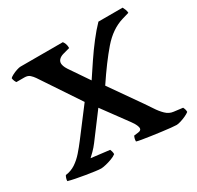

<svg xmlns="http://www.w3.org/2000/svg" viewBox="-152 -877 1076 1051"><g transform="rotate(-30 386.5 -352.0)"><path d="M202 0Q190 0 164.5 -3.5Q139 -7 108.5 -12Q78 -17 50.5 -22.5Q23 -28 6 -33Q6 -43 9.5 -52.5Q13 -62 16 -66Q50 -70 78 -88.5Q106 -107 130 -134.5Q154 -162 176 -191L305 -361L141 -607Q132 -620 120 -631Q108 -642 86 -642H36Q33 -645 29 -654Q25 -663 24 -673Q29 -679 43.5 -686.5Q58 -694 73.5 -699Q89 -704 97 -704H365Q370 -698 374.5 -687Q379 -676 379 -659L335 -647Q318 -642 308 -632Q298 -622 298 -608Q298 -601 301.5 -590.5Q305 -580 314 -566L397 -444Q426 -488 458 -535.5Q490 -583 524 -627Q558 -671 590 -704H743Q747 -697 751.5 -685.5Q756 -674 756 -664L712 -651Q639 -629 579 -559.5Q519 -490 447 -382L582 -189Q597 -168 614 -141.5Q631 -115 652 -94.5Q673 -74 700 -71L756 -64Q758 -61 761 -52.5Q764 -44 764 -33Q754 -25 737.5 -17.5Q721 -10 704.5 -5Q688 0 678 0Q668 0 644 -2.5Q620 -5 589 -9Q558 -13 527 -17.5Q496 -22 472 -26Q448 -30 440 -33Q440 -44 442.5 -52.5Q445 -61 448 -66L473 -69Q495 -71 495 -86Q495 -93 489.5 -106Q484 -119 470 -138L354 -296L237 -140Q222 -120 204.5 -102.5Q187 -85 179 -78L295 -64Q297 -60 299.5 -51.5Q302 -43 302 -33Q291 -24 271 -16.5Q251 -9 231 -4.5Q211 0 202 0Z"/></g></svg>

Font: Texturina
Style: Bold
Weight: 700
Designer: Guillermo Torres Carreño
Foundry: Omnibus-Type
Version: Version 1.002; ttfautohint (v1.8.3)